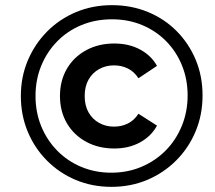

<svg xmlns="http://www.w3.org/2000/svg" viewBox="-20 -723 834 746"><path d="M413 3Q338 3 274 -24Q210 -51 162 -99.5Q114 -148 87.5 -212Q61 -276 61 -350Q61 -424 88 -488Q115 -552 163 -600.5Q211 -649 275.5 -676Q340 -703 415 -703Q490 -703 554.5 -676.5Q619 -650 666.5 -602Q714 -554 740.5 -490.5Q767 -427 767 -352Q767 -277 740 -212.5Q713 -148 664.5 -99.5Q616 -51 552 -24Q488 3 413 3ZM412 -52Q476 -52 530 -75Q584 -98 624 -138.5Q664 -179 686.5 -234Q709 -289 709 -352Q709 -415 687 -469Q665 -523 625.5 -563Q586 -603 532.5 -625.5Q479 -648 415 -648Q351 -648 296.5 -625.5Q242 -603 202 -562Q162 -521 140 -467Q118 -413 118 -350Q118 -287 140 -233Q162 -179 202 -138Q242 -97 296 -74.5Q350 -52 412 -52ZM424 -146Q363 -146 315 -172Q267 -198 240 -244Q213 -290 213 -350Q213 -410 240 -456Q267 -502 315 -528Q363 -554 424 -554Q481 -554 524.5 -530.5Q568 -507 590 -467L518 -419Q501 -445 476.5 -457Q452 -469 423 -469Q391 -469 365 -454.5Q339 -440 324 -413.5Q309 -387 309 -350Q309 -313 324 -286.5Q339 -260 365 -245.5Q391 -231 423 -231Q452 -231 476.5 -243Q501 -255 518 -281L590 -235Q568 -194 524.5 -170Q481 -146 424 -146Z"/></svg>

Font: Montserrat Thin SemiBold
Style: Italic
Weight: 600
Italic angle: -11.3°
Version: Version 9.000